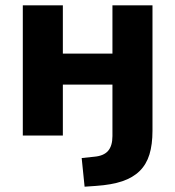

<svg xmlns="http://www.w3.org/2000/svg" viewBox="-20 -511 660 724"><path d="M299 193 288 85 335 80Q371 77 387.5 58Q404 39 404 2V-192H217V0H66V-491H217V-309H404V-491H555V-18Q555 34 543.5 71.5Q532 109 506.5 134Q481 159 441 172.5Q401 186 342 190Z"/></svg>

Font: Nunito Sans 12pt ExtraBold
Style: Regular
Weight: 800
Designer: Vernon Adams
Foundry: Vernon Adams
Version: Version 3.101;gftools[0.9.27]